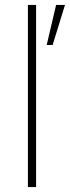

<svg xmlns="http://www.w3.org/2000/svg" viewBox="-20 -757 283 777"><path d="M93 0V-737H126V0ZM169 -575 207 -737H243L193 -575Z"/></svg>

Font: Tomorrow ExtraLight
Style: Regular
Weight: 275
Designer: Tony de Marco, Monica Rizzolli
Foundry: Just in Type
Version: Version 2.002